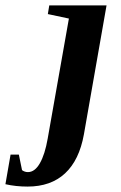

<svg xmlns="http://www.w3.org/2000/svg" viewBox="-151 -479 449 712"><path d="M-48.8 212.9Q-92.3 212.9 -130.9 204.1L-111.8 94.2H-81.1L-69.3 151.9Q-59.6 159.2 -47.4 159.2Q-22 159.2 -3.2 126.5Q15.6 93.8 25.9 34.7L104.5 -410.2L26.4 -426.8L31.7 -459H244.1L160.2 19Q143.1 114.7 90.3 163.8Q37.6 212.9 -48.8 212.9Z"/></svg>

Font: Liberation Serif
Style: Bold Italic
Weight: 700
Italic angle: -16.333°
Designer: Steve Matteson
Foundry: Ascender Corporation
Version: Version 2.1.5